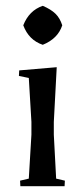

<svg xmlns="http://www.w3.org/2000/svg" viewBox="-20 -640 288 660"><path d="M50 0 49 -19 79 -26 88 -177V-221L79 -372L45 -379L46 -398L175 -409L165 -221V-177L173 -26L203 -19L202 0ZM194 -553Q179 -507 127 -486Q79 -502 60 -553Q80 -604 127 -620Q155 -608 170.5 -593Q186 -578 194 -553Z"/></svg>

Font: Balthazar
Style: Regular
Weight: 400
Designer: Dario Manuel Muhafara
Foundry: Dario Manuel Muhafara
Version: Version 1.000